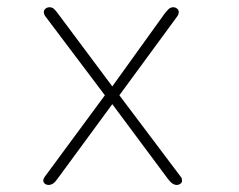

<svg xmlns="http://www.w3.org/2000/svg" viewBox="-20 -501 659 530"><path d="M458.5 -481Q464 -481 468.8 -477.2Q473.5 -473.5 473.5 -467.5Q473.5 -465.5 472.5 -462.2Q471.5 -459 469 -455.5L309.5 -238L479 -13Q481.5 -10 482 -7.5Q482.5 -5 482.5 -2.5Q482.5 3 478 6.2Q473.5 9.5 468 9.5Q461.5 9.5 455.5 5.2Q449.5 1 442.5 -8.5L290 -213.5L139.5 -8.5Q133 1 127 5.2Q121 9.5 114 9.5Q108.5 9.5 104 6.2Q99.5 3 99.5 -2.5Q99.5 -5 100.5 -7.5Q101.5 -10 103.5 -13L269.5 -238L105.5 -455.5Q103 -459 102 -462Q101 -465 101 -467.5Q101 -473.5 105.8 -477.2Q110.5 -481 116.5 -481Q123.5 -481 128.5 -476.8Q133.5 -472.5 140 -463.5L290 -262.5L434.5 -463.5Q441.5 -472.5 446.5 -476.8Q451.5 -481 458.5 -481Z"/></svg>

Font: Sono ExtraLight Monospace ExtraLight
Style: Regular
Weight: 250
Version: Version 2.112